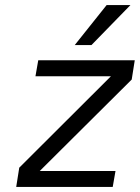

<svg xmlns="http://www.w3.org/2000/svg" viewBox="-20 -738 552 758"><path d="M495 -718 341 -560H275L401 -718ZM131 -500H512L500 -424L137 -63H436L425 0H44L56 -76L418 -437H120Z"/></svg>

Font: Overused Grotesk
Style: Italic
Weight: 400
Italic angle: -10°
Version: Version 0.003